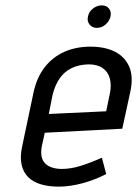

<svg xmlns="http://www.w3.org/2000/svg" viewBox="-20 -684 511 716"><path d="M359 -664Q342 -664 326.5 -652Q311 -640 308 -622Q304 -605 314 -592.5Q324 -580 341 -580Q359 -580 373.5 -592.5Q388 -605 392 -622Q396 -640 386.5 -652Q377 -664 359 -664ZM136 -139 147 -189 436 -204 466 -342Q478 -398 462 -435Q446 -472 409 -491Q372 -510 317 -510Q263 -510 219.5 -490.5Q176 -471 146.5 -433Q117 -395 105 -339L63 -140Q54 -99 60.5 -70Q67 -41 85.5 -23Q104 -5 133 3.5Q162 12 199 12Q240 12 287 -0.5Q334 -13 376 -35L360 -96Q320 -78 282.5 -66Q245 -54 211 -54Q191 -54 175 -59Q159 -64 148.5 -74.5Q138 -85 135 -101Q132 -117 136 -139ZM390 -337 376 -269 162 -259 176 -330Q185 -366 202 -391Q219 -416 246 -429.5Q273 -443 310 -444Q343 -444 363 -430Q383 -416 389.5 -391.5Q396 -367 390 -337Z"/></svg>

Font: Advent Pro Medium
Style: Italic
Weight: 500
Italic angle: -12°
Version: Version 3.000